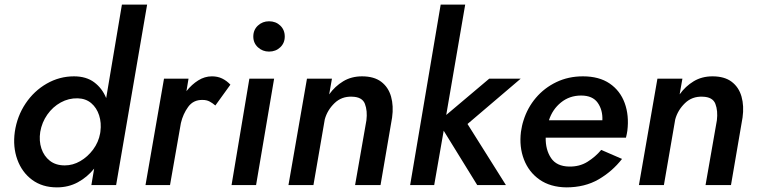

<svg xmlns="http://www.w3.org/2000/svg" viewBox="-20 -800 3272 830"><path d="M44 -230Q35 -165 55 -110Q75 -55 119 -22.5Q163 10 226 10Q276 10 316.5 -12Q357 -34 387 -71L375 0H482L616 -780H507L439 -376Q422 -418 387.5 -444Q353 -470 300 -470Q237 -470 182 -438.5Q127 -407 90.5 -352.5Q54 -298 44 -230ZM154 -230Q161 -271 184.5 -304.5Q208 -338 242.5 -357Q277 -376 316 -375Q351 -374 374.5 -354Q398 -334 408.5 -301.5Q419 -269 414 -231L413 -224Q406 -185 382.5 -153.5Q359 -122 327 -103.5Q295 -85 260 -85Q221 -85 195.5 -105Q170 -125 159 -158Q148 -191 154 -230Z M911 -344 976 -434Q960 -451 940.5 -460.5Q921 -470 896 -470Q865 -470 837 -452.5Q809 -435 786 -406L795 -460H689L609 0H715L762 -268Q771 -307 793.5 -338Q816 -369 856 -368Q873 -368 885.5 -361.5Q898 -355 911 -344Z M1075 -642Q1075 -614 1095 -595.5Q1115 -577 1143 -577Q1172 -577 1191.5 -595.5Q1211 -614 1211 -642Q1211 -671 1191.5 -689.5Q1172 -708 1143 -708Q1115 -708 1095 -689.5Q1075 -671 1075 -642ZM1058 -460 981 0H1087L1165 -460Z M1564 -280 1515 0H1625L1675 -292Q1682 -342 1670.5 -382.5Q1659 -423 1628 -446.5Q1597 -470 1545 -470Q1499 -470 1463.5 -448.5Q1428 -427 1403 -392L1415 -460H1307L1227 0H1335L1384 -284Q1395 -324 1426 -354Q1457 -384 1502 -382Q1546 -381 1557.5 -351Q1569 -321 1564 -280Z M2095 -460 1909 -303 1991 -780H1885L1753 0H1857L1898 -235L2043 0H2167L2001 -264L2231 -460Z M2353 -280Q2368 -327 2405 -357Q2442 -387 2492 -387Q2542 -387 2564 -355.5Q2586 -324 2584 -280ZM2339 -205H2686Q2688 -213 2689.5 -220.5Q2691 -228 2692 -235Q2700 -301 2680.5 -354.5Q2661 -408 2615.5 -439Q2570 -470 2500 -470Q2437 -470 2385 -445Q2333 -420 2296.5 -377Q2260 -334 2243 -279Q2239 -267 2236.5 -255Q2234 -243 2232 -230Q2224 -165 2245 -110.5Q2266 -56 2312.5 -23.5Q2359 9 2428 10Q2508 10 2567.5 -24.5Q2627 -59 2669 -113L2579 -152Q2554 -122 2519.5 -100.5Q2485 -79 2440 -80Q2386 -81 2362 -117Q2338 -153 2339 -205Z M3079 -280 3030 0H3140L3190 -292Q3197 -342 3185.5 -382.5Q3174 -423 3143 -446.5Q3112 -470 3060 -470Q3014 -470 2978.5 -448.5Q2943 -427 2918 -392L2930 -460H2822L2742 0H2850L2899 -284Q2910 -324 2941 -354Q2972 -384 3017 -382Q3061 -381 3072.5 -351Q3084 -321 3079 -280Z"/></svg>

Font: Jost* 500 Medium Italic
Style: Italic
Weight: 500
Italic angle: -10°
Version: Version 3.200; ttfautohint (v0.97) -l 8 -r 50 -G 200 -x 14 -